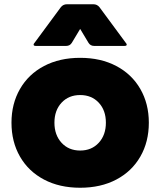

<svg xmlns="http://www.w3.org/2000/svg" viewBox="-20 -830 754 903"><path d="M34 -253Q34 -342 74 -411.5Q114 -481 187 -519.5Q260 -558 357 -558Q454 -558 527 -519.5Q600 -481 640 -411.5Q680 -342 680 -253Q680 -163 640 -93.5Q600 -24 527 14.5Q454 53 357 53Q260 53 187 14.5Q114 -24 74 -93.5Q34 -163 34 -253ZM291 -614H149Q138 -614 138 -620Q138 -624 142 -628L266 -796Q277 -810 295 -810H419Q437 -810 448 -796L572 -628Q576 -624 576 -620Q576 -614 565 -614H423Q405 -614 396 -629L357 -694L318 -629Q309 -614 291 -614ZM357 -122Q411 -122 444.5 -158.5Q478 -195 478 -253Q478 -311 444.5 -347Q411 -383 357 -383Q303 -383 269.5 -347Q236 -311 236 -253Q236 -195 269.5 -158.5Q303 -122 357 -122Z"/></svg>

Font: LINE Seed JP_TTF ExtraBold
Style: Regular
Weight: 800
Designer: LY Corporation & Fontrix & Fontworks
Version: Version 1.015